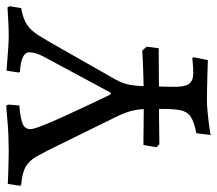

<svg xmlns="http://www.w3.org/2000/svg" viewBox="-79 -625 697 617"><g transform="rotate(-90 269.5 -316.5)"><path d="M144 12 150 -34Q186 -41 202.5 -52Q219 -63 223.5 -84Q228 -105 228 -142V-186Q228 -215 222.5 -239Q217 -263 199 -299L109 -482Q89 -523 75.5 -547Q62 -571 42 -582.5Q22 -594 -17 -597L-19 -601L-13 -640Q-13 -640 -2.5 -639.5Q8 -639 24.5 -638.5Q41 -638 60.5 -637.5Q80 -637 97 -637Q118 -637 142.5 -638Q167 -639 189 -641Q211 -643 225 -644Q239 -645 239 -645L242 -638L239 -603Q194 -599 178.5 -591.5Q163 -584 163 -567Q163 -558 174 -529.5Q185 -501 202 -464Q219 -427 235.5 -391.5Q252 -356 263.5 -332.5Q275 -309 275 -309H280L394 -521Q410 -550 410 -571Q410 -584 394.5 -591.5Q379 -599 347 -601L345 -605L351 -644Q351 -644 371 -642.5Q391 -641 417.5 -639Q444 -637 462 -637Q482 -637 503 -638Q524 -639 539 -640Q554 -641 554 -641L558 -634L552 -597Q518 -591 499 -578.5Q480 -566 464 -540.5Q448 -515 421 -467L321 -291Q311 -273 306.5 -252.5Q302 -232 301 -199.5Q300 -167 299 -112Q298 -74 307.5 -59Q317 -44 343 -44Q358 -44 375 -45.5Q392 -47 392 -47L394 -43L385 3Q385 3 371.5 2.5Q358 2 338 1.5Q318 1 296.5 0.5Q275 0 258 0Q239 0 219 2Q199 4 182 6Q165 8 154.5 10Q144 12 144 12ZM114 -153 105 -162 112 -204Q112 -204 129 -204Q146 -204 172.5 -203.5Q199 -203 227.5 -203Q256 -203 278 -203Q300 -203 324 -204Q348 -205 368.5 -205.5Q389 -206 402 -207Q415 -208 415 -208L428 -194L423 -155L255 -154Q234 -154 210 -154Q186 -154 164 -153.5Q142 -153 128 -153Q114 -153 114 -153Z"/></g></svg>

Font: Alegreya
Style: Regular
Weight: 400
Designer: Juan Pablo del Peral
Foundry: Huerta Tipografica
Version: Version 2.009